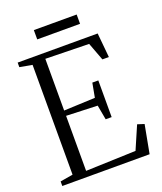

<svg xmlns="http://www.w3.org/2000/svg" viewBox="-159 -986 917 1087"><g transform="rotate(-20 300.0 -442.0)"><path d="M102.5 -40.5V-702L27.5 -715.5V-743H509.5L523.5 -596H484.5L444 -704L182 -709.5V-398L370 -406L386 -492H422V-271H386L370 -359L182 -366V-34.5L483.5 -45L543.5 -183.5L584 -170.5L552 0H26V-27.5ZM434.5 -884.5V-828.5H176.5V-884.5Z"/></g></svg>

Font: Merriweather 96pt Light
Style: Regular
Weight: 300
Version: Version 2.100